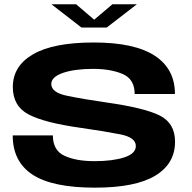

<svg xmlns="http://www.w3.org/2000/svg" viewBox="-20 -882 908 906"><path d="M364.5 -752H483.5L626 -862H510.5L424.5 -789L339 -862H222.5ZM427.5 3.5Q619 3.5 712.5 -53Q806 -109.5 806 -213Q806 -300.5 734 -336.8Q662 -373 482 -398.5Q371 -414.5 296.5 -430Q222 -445.5 222 -485.5Q222 -519 277 -538Q332 -557 420 -557Q502 -557 558.8 -532.8Q615.5 -508.5 615.5 -438.5H805.5Q805.5 -557 710 -619.2Q614.5 -681.5 422.5 -681.5Q232 -681.5 136.2 -626Q40.5 -570.5 40.5 -471.5Q40.5 -381.5 114.5 -342.2Q188.5 -303 359 -279Q474.5 -262.5 547.8 -248Q621 -233.5 621 -193Q621 -157 566 -139.2Q511 -121.5 425.5 -121.5Q339.5 -121.5 284.5 -146.8Q229.5 -172 229.5 -243H40Q40 -119 133.8 -57.8Q227.5 3.5 427.5 3.5Z"/></svg>

Font: Anybody Expanded
Style: Bold
Weight: 700
Width: 7
Designer: Tyler Finck
Foundry: Etcetera Type Company
Version: Version 1.113;gftools[0.9.25]